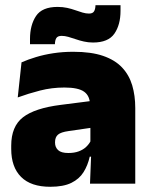

<svg xmlns="http://www.w3.org/2000/svg" viewBox="-20 -704 578 736"><path d="M325 0 330 -126 326.5 -130.5V-283.5L325 -301.5Q325 -336 302.8 -352.2Q280.5 -368.5 227 -368.5Q178.5 -368.5 133.8 -357Q89 -345.5 48 -330.5L62.5 -465Q87.5 -476 118 -485.2Q148.5 -494.5 184.5 -500Q220.5 -505.5 261 -505.5Q329.5 -505.5 375.2 -489.8Q421 -474 448 -445.2Q475 -416.5 486.8 -377Q498.5 -337.5 498.5 -290V0ZM172.5 12Q98.5 12 60.8 -25.8Q23 -63.5 23 -133V-145.5Q23 -219.5 68.2 -254.5Q113.5 -289.5 213 -302L338.5 -318L349 -217L242.5 -201.5Q213.5 -197.5 202.2 -187.8Q191 -178 191 -159V-157Q191 -139.5 202.8 -128.5Q214.5 -117.5 242 -117.5Q265 -117.5 281.8 -123.8Q298.5 -130 309.8 -140.5Q321 -151 327.5 -163.5L352.5 -103.5H324Q316.5 -70 300.2 -44Q284 -18 253.5 -3Q223 12 172.5 12ZM336.5 -541Q318.5 -541 301.8 -544.8Q285 -548.5 270 -553.8Q255 -559 241.5 -562.8Q228 -566.5 216.5 -566.5Q202 -566.5 196.5 -558.8Q191 -551 190.5 -535V-534.5H95V-554.5Q95 -608 118.2 -642.8Q141.5 -677.5 200.5 -677.5Q220.5 -677.5 237.5 -673.8Q254.5 -670 269 -664.8Q283.5 -659.5 296.5 -655.8Q309.5 -652 321 -652Q335 -652 340.2 -660Q345.5 -668 346 -683.5V-684H442V-662.5Q442 -609 418.5 -575Q395 -541 336.5 -541Z"/></svg>

Font: Anek Tamil Medium ExtraBold
Style: Regular
Weight: 800
Version: Version 1.003